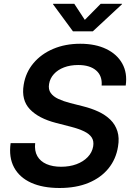

<svg xmlns="http://www.w3.org/2000/svg" viewBox="-20 -965 686 997"><path d="M289.1 11.2Q202.1 11.2 141.6 -16.1Q81.1 -43.5 53 -95.7Q24.9 -147.9 35.2 -221.7H162.6Q158.2 -181.6 173.8 -154.3Q189.5 -127 221.4 -113Q253.4 -99.1 297.4 -99.1Q341.3 -99.1 377 -112.3Q412.6 -125.5 435.5 -149.4Q458.5 -173.3 463.9 -205.1Q468.3 -232.4 456.3 -251Q444.3 -269.5 417.2 -282.7Q390.1 -295.9 349.1 -306.6L271 -326.7Q180.2 -350.1 135 -397.9Q89.8 -445.8 103 -524.9Q113.3 -588.9 153.8 -637Q194.3 -685.1 256.8 -711.4Q319.3 -737.8 396.5 -737.8Q475.1 -737.8 531.5 -710.7Q587.9 -683.6 615 -634.8Q642.1 -585.9 632.8 -521H507.8Q511.7 -571.3 479 -599.4Q446.3 -627.4 386.2 -627.4Q344.7 -627.4 312.3 -615Q279.8 -602.5 259.8 -580.3Q239.7 -558.1 234.9 -529.3Q230 -501 243.4 -482.2Q256.8 -463.4 283.2 -451.2Q309.6 -439 343.8 -430.2L411.1 -413.1Q454.6 -402.3 491.2 -385.3Q527.8 -368.2 553.2 -343.3Q578.6 -318.4 589.6 -283.7Q600.6 -249 592.8 -203.6Q582.5 -138.7 543.2 -90.3Q503.9 -42 439.7 -15.4Q375.5 11.2 289.1 11.2ZM365.7 -945.3 420.4 -861.8 502.9 -945.3H613.8L613.3 -942.9L461.9 -802.2H358.9L255.4 -942.9L255.9 -945.3Z"/></svg>

Font: Inter 20pt SemiBold
Style: Italic
Weight: 600
Italic angle: -9.3988°
Version: Version 4.001;git-66647c0bb